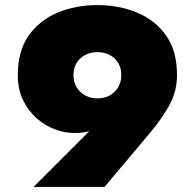

<svg xmlns="http://www.w3.org/2000/svg" viewBox="-20 -740 766 755"><path d="M457 -445Q457 -417 444.5 -396.5Q432 -376 411 -364.5Q390 -353 363 -353Q337 -353 315.5 -364.5Q294 -376 281.5 -396.5Q269 -417 269 -445Q269 -473 281.5 -493Q294 -513 315.5 -524Q337 -535 363 -535Q390 -535 411 -524Q432 -513 444.5 -493Q457 -473 457 -445ZM391 -5 572 -220Q615 -271 645.5 -325.5Q676 -380 676 -445Q676 -540 633 -600.5Q590 -661 519 -690.5Q448 -720 363 -720Q278 -720 207 -690.5Q136 -661 93 -600.5Q50 -540 50 -445Q50 -389 70.5 -346.5Q91 -304 124 -275Q157 -246 196 -231.5Q235 -217 272 -217Q312 -217 337 -226Q362 -235 395 -263L343 -236L112 -5Z"/></svg>

Font: Jost Black
Style: Regular
Weight: 900
Version: Version 3.710